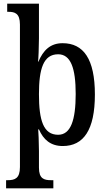

<svg xmlns="http://www.w3.org/2000/svg" viewBox="-20 -780 578 1040"><path d="M13 240H269V196H257C218 196 191 188 191 128V38C191 -8 188 -69 187 -79H191C215 -24 254 11 320 11C432 11 494 -75 494 -268C494 -461 432 -546 319 -546C252 -546 214 -507 188 -446H186C188 -454 191 -530 191 -572V-760H19V-716H26C60 -716 88 -708 88 -647V125C88 186 61 196 22 196H13ZM295 -50C215 -50 191 -128 191 -270C191 -407 215 -486 295 -486C363 -486 390 -411 390 -271C390 -129 363 -50 295 -50Z"/></svg>

Font: Noto Serif Myanmar Condensed Medium
Style: Regular
Weight: 500
Width: 3
Designer: Ben Mitchell and the Monotype Design Team
Foundry: Monotype Imaging Inc.
Version: Version 2.106